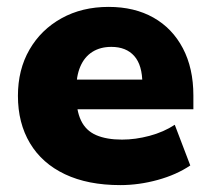

<svg xmlns="http://www.w3.org/2000/svg" viewBox="-20 -526 610 557"><path d="M329 11Q235 11 168.5 -20.5Q102 -52 67 -110.5Q32 -169 32 -248Q32 -324 65.5 -382Q99 -440 158.5 -473Q218 -506 295 -506Q370 -506 425 -475Q480 -444 510.5 -386Q541 -328 541 -249V-209H182V-295H408L393 -283Q393 -337 369.5 -363.5Q346 -390 303 -390Q271 -390 248 -375.5Q225 -361 213 -333Q201 -305 201 -264V-253Q201 -206 215 -176.5Q229 -147 259 -134Q289 -121 334 -121Q373 -121 414 -132Q455 -143 487 -164L532 -46Q492 -19 437.5 -4Q383 11 329 11Z"/></svg>

Font: Nunito Sans 11pt Black
Style: Regular
Weight: 900
Version: Version 3.101;gftools[0.9.27]